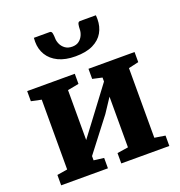

<svg xmlns="http://www.w3.org/2000/svg" viewBox="-144 -940 994 1061"><g transform="rotate(-20 353.0 -409.0)"><path d="M35 0V-61L96 -71V-481.5L36.5 -494V-553.5H316.5V-494L250.5 -481.5V-188L306 -261.5L453.5 -458V-481.5L397 -494V-553.5H668V-494L608.5 -480.5V-71L671 -61V0H388.5V-61L453.5 -71V-369L399 -286.5L250.5 -93.5V-68.5L310 -61V0ZM265.5 -817.5Q276.5 -817.5 279 -803Q281.5 -788.5 281.5 -775.5Q281.5 -758.5 289.5 -740.8Q297.5 -723 314 -711Q330.5 -699 355.5 -699Q380 -699 395.5 -711Q411 -723 418.8 -740.8Q426.5 -758.5 426.5 -775.5Q426.5 -788.5 429.2 -803Q432 -817.5 443 -817.5H536.5Q537 -813.5 537.2 -806Q537.5 -798.5 537.5 -794.5Q537.5 -751 517.8 -716.5Q498 -682 457.5 -662.2Q417 -642.5 354.5 -642.5Q295 -642.5 254 -662.2Q213 -682 192 -716.5Q171 -751 171 -794.5Q171 -800 171.5 -805.8Q172 -811.5 172 -817.5Z"/></g></svg>

Font: Merriweather 24pt ExtraBold
Style: Regular
Weight: 800
Version: Version 2.100